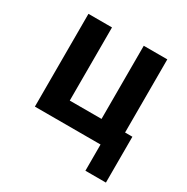

<svg xmlns="http://www.w3.org/2000/svg" viewBox="-154 -653 908 932"><g transform="rotate(30 300.0 -186.5)"><path d="M447 147V0H79V-520H211V-110H389V-520H521V-110H562V147Z"/></g></svg>

Font: Iosevka Extrabold Extended
Style: Regular
Weight: 800
Width: 7
Monospace: yes
Designer: Belleve Invis
Foundry: Belleve Invis
Version: Version 32.5.0; ttfautohint (v1.8.4)